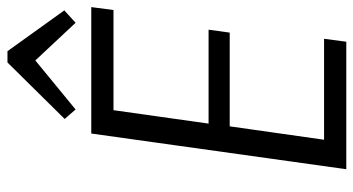

<svg xmlns="http://www.w3.org/2000/svg" viewBox="-242 -728 970 527"><g transform="rotate(-90 243.5 -465.0)"><path d="M106 -61H400L392 0H42L140 -700H487L479 -639H188L211 -688L163 -348L150 -378H425L417 -320H142L164 -350L116 -12ZM180 -773 335 -930H366L478 -774L444 -743L328 -867H357L206 -743Z"/></g></svg>

Font: Pathway Extreme SemiCondensed Light
Style: Italic
Weight: 300
Width: 4
Italic angle: -8°
Version: Version 1.001;gftools[0.9.26]